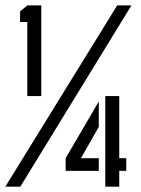

<svg xmlns="http://www.w3.org/2000/svg" viewBox="-20 -704 531 724"><path d="M377 0V-341.8H429.7V-107.4H456.1V-59.6H429.7V0ZM55.7 -621.1V-661.1L83 -683.6H135.7V-341.8H83V-621.1ZM227.5 -59.6V-107.4L352.5 -321.3V-225.6L285.2 -107.4H352.5V-59.6ZM0 0 421.9 -683.6H475.6L56.6 0Z"/></svg>

Font: Post No Bills Colombo SemiBold
Style: Regular
Weight: 600
Designer: Kosala Senevirathne, Siva Puranthara, Lasantha Premarathna, Tharique Azeez
Foundry: Mooniak
Version: Version 1.220 ; ttfautohint (v1.6)